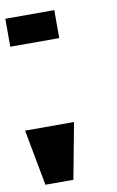

<svg xmlns="http://www.w3.org/2000/svg" viewBox="-86 -672 515 845"><g transform="rotate(-10 172.0 -250.0)"><path d="M218.8 -125 171.9 125H46.9L0 -125ZM218.8 -625V-500H0V-625Z"/></g></svg>

Font: CraftyPE
Style: Regular
Weight: 400
Designer: Erek Butcher
Foundry: Haunted Coop
Version: Version 0.018;April 4, 2024;FontCreator 15.0.0.2962 64-bit